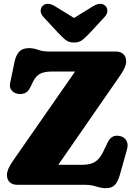

<svg xmlns="http://www.w3.org/2000/svg" viewBox="-20 -971 712 1009"><path d="M614 -578 286.5 -105H415Q453.5 -105 478.8 -120Q504 -135 522.5 -174L544.5 -220Q556.5 -245 572.8 -253Q589 -261 610.5 -256Q634 -251 644.5 -232Q655 -213 647.5 -186L611 -56Q600 -17 584 0.5Q568 18 535 18Q518 18 502.5 13.5Q487 9 468.5 4.5Q450 0 423 0H70Q44.5 0 30.5 -14Q16.5 -28 16.5 -52Q16.5 -79.5 45.5 -122L374.5 -595H251Q212.5 -595 190 -583Q167.5 -571 152.5 -539.5L140 -513.5Q128 -488.5 110.5 -481.5Q93 -474.5 75 -477.5Q52.5 -481.5 40.5 -496.8Q28.5 -512 33 -533.5L56 -644Q64 -682.5 81.5 -700.2Q99 -718 132 -718Q157.5 -718 180.8 -709Q204 -700 244 -700H589.5Q615 -700 629 -686Q643 -672 643 -648Q643 -620.5 614 -578ZM453 -799Q431.5 -776 414 -761.8Q396.5 -747.5 369 -747.5Q341.5 -747.5 324 -761.8Q306.5 -776 285 -799L209 -881Q192.5 -899 193.8 -915.5Q195 -932 204.5 -940.5Q229 -963 271 -937L369 -876.5L467 -937Q509 -963 533.5 -940.5Q543 -932 544.2 -915.5Q545.5 -899 529 -881Z"/></svg>

Font: Fraunces 9pt SuperSoft Black
Style: Regular
Weight: 900
Version: Version 1.000;[b76b70a41]